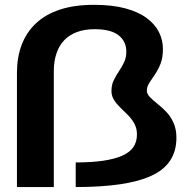

<svg xmlns="http://www.w3.org/2000/svg" viewBox="-20 -756 784 776"><path d="M48.5 0H197.5V-468Q197.5 -508 208 -539.5Q218.5 -571 239.2 -593Q260 -615 291 -626.5Q322 -638 362 -638Q428.5 -638 459.5 -613.2Q490.5 -588.5 490.5 -547.5Q490.5 -523 481.5 -504.2Q472.5 -485.5 460.8 -468Q449 -450.5 439.8 -431.8Q430.5 -413 430.5 -388.5Q430.5 -368.5 440.8 -352.2Q451 -336 466.5 -321Q482 -306 497.5 -290.5Q513 -275 523.2 -256Q533.5 -237 533.5 -212.5Q533.5 -183.5 519.5 -162.2Q505.5 -141 475 -127.2Q444.5 -113.5 397.8 -106.5Q351 -99.5 286 -99.5V0Q387.5 0 463.8 -11Q540 -22 591 -45.2Q642 -68.5 667.5 -106.8Q693 -145 693 -199.5Q693 -234.5 681 -260.5Q669 -286.5 651.2 -304.8Q633.5 -323 615.5 -337.2Q597.5 -351.5 585.5 -364Q573.5 -376.5 573.5 -389.5Q573.5 -405.5 583.5 -421.2Q593.5 -437 606.2 -455.2Q619 -473.5 628.8 -498.2Q638.5 -523 638.5 -558Q638.5 -593.5 622.8 -625.5Q607 -657.5 573.2 -682.8Q539.5 -708 486.5 -722.2Q433.5 -736.5 360 -736.5Q280 -736.5 221.5 -717Q163 -697.5 124.8 -661.2Q86.5 -625 67.5 -574.5Q48.5 -524 48.5 -462Z"/></svg>

Font: Anybody SemiExpanded SemiBold
Style: Regular
Weight: 600
Width: 6
Designer: Tyler Finck
Foundry: Etcetera Type Company
Version: Version 1.113;gftools[0.9.25]